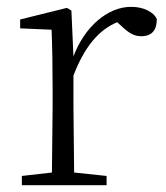

<svg xmlns="http://www.w3.org/2000/svg" viewBox="-20 -542 486 562"><path d="M131 0H292V-27L197 -37L195 -226V-321C227 -404 268 -454 323 -477L333 -468C355 -447 371 -436 393 -436C425 -436 439 -454 439 -486C430 -507 400 -522 364 -522C295 -522 228 -464 195 -377L189 -511L176 -519L39 -485V-459L131 -455C133 -405 134 -350 134 -281V-226L132 -37L44 -27V0Z"/></svg>

Font: Noto Serif TC ExtraLight
Style: Regular
Weight: 200
Designer: Ryoko NISHIZUKA 西塚涼子 (kana & ideographs); Frank Grießhammer (Latin, Greek & Cyrillic); Wenlong ZHANG 张文龙 (bopomofo); San
Foundry: Adobe
Version: Version 2.001;hotconv 1.1.0;makeotfexe 2.6.0